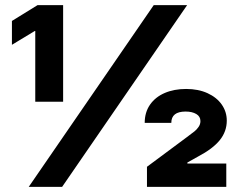

<svg xmlns="http://www.w3.org/2000/svg" viewBox="-20 -727 924 747"><path d="M578.1 -707H708L221.7 0H91.8ZM117.2 -606.4H115.2L26.4 -552.7V-645.5L126 -707H225.6V-331.1H117.2ZM551.8 -78.1 707 -193.4Q729.5 -210 737.5 -216.6Q745.6 -223.1 752.7 -233.4Q759.8 -243.7 759.8 -255.9Q759.8 -273.9 743.7 -283.4Q727.5 -293 702.1 -293Q646.5 -293 646.5 -249H543Q543 -290 563.7 -319.8Q584.5 -349.6 620.8 -365.2Q657.2 -380.9 704.1 -380.9Q751.5 -380.9 787.4 -364.5Q823.2 -348.1 842.8 -320.1Q862.3 -292 862.3 -257.8Q862.3 -215.3 835 -181.6Q807.6 -147.9 751 -118.2L709 -94.7V-90.8H860.4V0H551.8Z"/></svg>

Font: Pretendard GOV Black
Style: Regular
Weight: 900
Designer: Base glyphs from Inter by Rasmus Andersson; Hangeul glyphs from Noto Sans CJK(Source Han Sans) by Jang Soo-young and Kan
Foundry: Kil Hyung-jin
Version: Version 1.309